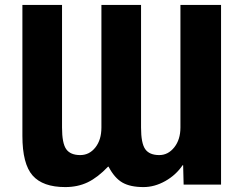

<svg xmlns="http://www.w3.org/2000/svg" viewBox="-20 -750 994 780"><path d="M713 -730H878V0H726L724 -79H722Q695 -39 651.5 -14.5Q608 10 563 10Q509 10 477 -8.5Q445 -27 421 -73H419Q377 -29 336.5 -9.5Q296 10 245 10Q154 10 112.5 -37Q71 -84 71 -198V-730H232V-232Q232 -168 249 -144Q266 -120 306 -120Q343 -120 367.5 -151Q392 -182 392 -232V-730H553V-232Q553 -168 570 -144Q587 -120 627 -120Q663 -120 688 -151.5Q713 -183 713 -232Z"/></svg>

Font: M PLUS 1p ExtraBold
Style: Regular
Weight: 800
Version: Version 1.062